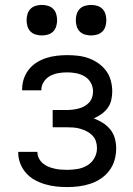

<svg xmlns="http://www.w3.org/2000/svg" viewBox="-20 -752 540 780"><path d="M253 8Q230 8 207.5 5.5Q185 3 163 -3.5Q141 -10 121 -21Q101 -32 86 -49Q71 -66 62.5 -87.5Q54 -109 54 -132V-135H132V-134Q132 -121 138 -109Q144 -97 154 -88.5Q164 -80 176 -75Q188 -70 201 -67Q214 -64 227 -63Q240 -62 253 -62Q274 -62 295 -65.5Q316 -69 334.5 -80Q353 -91 363.5 -110Q374 -129 374 -150Q374 -165 369.5 -178.5Q365 -192 355 -202Q345 -212 332.5 -218.5Q320 -225 306 -229Q292 -233 278 -234Q264 -235 250 -235H194V-305H250Q262 -305 274.5 -306.5Q287 -308 299 -311Q311 -314 322 -320Q333 -326 341.5 -335Q350 -344 354 -356Q358 -368 358 -380Q358 -399 349 -415.5Q340 -432 324 -441.5Q308 -451 289.5 -454.5Q271 -458 253 -458Q235 -458 217.5 -455Q200 -452 184.5 -444Q169 -436 158.5 -420.5Q148 -405 148 -388V-385H70V-390Q70 -412 77 -432.5Q84 -453 97.5 -470Q111 -487 129.5 -498.5Q148 -510 168.5 -516.5Q189 -523 210.5 -525.5Q232 -528 253 -528Q275 -528 297 -525.5Q319 -523 340 -515.5Q361 -508 379.5 -495Q398 -482 411 -464.5Q424 -447 430 -425Q436 -403 436 -381Q436 -363 432 -345.5Q428 -328 417.5 -313.5Q407 -299 392 -288.5Q377 -278 361 -271Q380 -264 397.5 -253Q415 -242 428 -226Q441 -210 446.5 -190Q452 -170 452 -149Q452 -125 445.5 -102Q439 -79 424.5 -59.5Q410 -40 390 -26.5Q370 -13 347 -5.5Q324 2 300.5 5Q277 8 253 8ZM350 -608Q338 -608 325.5 -611.5Q313 -615 304 -624Q295 -633 291.5 -645.5Q288 -658 288 -670Q288 -682 291.5 -694.5Q295 -707 304 -716Q313 -725 325.5 -728.5Q338 -732 350 -732Q362 -732 374.5 -728.5Q387 -725 396 -716Q405 -707 408.5 -694.5Q412 -682 412 -670Q412 -658 408.5 -645.5Q405 -633 396 -624Q387 -615 374.5 -611.5Q362 -608 350 -608ZM150 -608Q138 -608 125.5 -611.5Q113 -615 104 -624Q95 -633 91.5 -645.5Q88 -658 88 -670Q88 -682 91.5 -694.5Q95 -707 104 -716Q113 -725 125.5 -728.5Q138 -732 150 -732Q162 -732 174.5 -728.5Q187 -725 196 -716Q205 -707 208.5 -694.5Q212 -682 212 -670Q212 -658 208.5 -645.5Q205 -633 196 -624Q187 -615 174.5 -611.5Q162 -608 150 -608Z"/></svg>

Font: Iosevka Custom
Style: Regular
Weight: 400
Monospace: yes
Designer: Belleve Invis
Foundry: Belleve Invis
Version: Version 32.5.0; ttfautohint (v1.8.4)